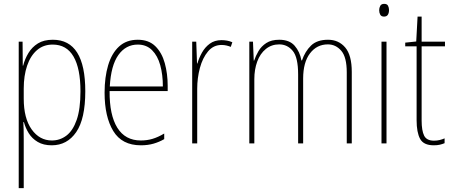

<svg xmlns="http://www.w3.org/2000/svg" viewBox="-20 -743 2344 995"><path d="M254 -537Q422 -537 422 -270Q422 -127 375 -58.5Q328 10 248 10Q205 10 175.5 -7.5Q146 -25 129 -52.5Q112 -80 104 -110H101Q103 -76 103 -21V232H77V-527H97L98 -403H100Q109 -438 127.5 -468.5Q146 -499 176.5 -518Q207 -537 254 -537ZM253 -512Q205 -512 171.5 -483Q138 -454 120.5 -402.5Q103 -351 103 -284V-232Q103 -130 144 -72.5Q185 -15 249 -15Q291 -15 324.5 -40.5Q358 -66 377.5 -122Q397 -178 397 -270Q397 -388 361 -450Q325 -512 253 -512Z M694 -537Q751 -537 785 -503.5Q819 -470 834 -415.5Q849 -361 849 -298V-271H548Q547 -147 588 -81Q629 -15 710 -15Q742 -15 770.5 -23.5Q799 -32 831 -51V-22Q805 -7 775.5 1.5Q746 10 710 10Q612 10 567 -64Q522 -138 522 -263Q522 -343 540.5 -405Q559 -467 597 -502Q635 -537 694 -537ZM694 -512Q632 -512 593.5 -458Q555 -404 549 -295H824Q824 -356 810.5 -405Q797 -454 768 -483Q739 -512 694 -512Z M1128 -535Q1142 -535 1156.5 -532.5Q1171 -530 1184 -524L1176 -500Q1167 -504 1154.5 -507Q1142 -510 1128 -510Q1086 -510 1058 -476.5Q1030 -443 1016 -391Q1002 -339 1002 -283V0H976V-527H997L1001 -414H1003Q1011 -442 1026.5 -470Q1042 -498 1067 -516.5Q1092 -535 1128 -535Z M1680 -537Q1735 -537 1769 -497Q1803 -457 1803 -370V0H1777V-368Q1777 -447 1748.5 -480Q1720 -513 1679 -513Q1622 -513 1586.5 -466.5Q1551 -420 1551 -336V0H1525V-357Q1525 -446 1497 -479.5Q1469 -513 1427 -513Q1387 -513 1357.5 -489Q1328 -465 1313 -424Q1298 -383 1298 -333V0H1272V-527H1291L1295 -429H1297Q1305 -453 1319.5 -478Q1334 -503 1360 -520Q1386 -537 1427 -537Q1480 -537 1507 -506Q1534 -475 1542 -430H1545Q1561 -477 1592 -507Q1623 -537 1680 -537Z M1971 -723Q1986 -723 1991 -713Q1996 -703 1996 -691Q1996 -676 1990 -666.5Q1984 -657 1970 -657Q1956 -657 1950.5 -667Q1945 -677 1945 -690Q1945 -702 1950.5 -712.5Q1956 -723 1971 -723ZM1983 -527V0H1957V-527Z M2229 -14Q2245 -14 2259 -17.5Q2273 -21 2284 -26V-1Q2272 4 2259 7Q2246 10 2228 10Q2175 10 2157 -23.5Q2139 -57 2139 -120V-503H2080V-522L2137 -528L2144 -657H2165V-527H2286V-503H2165V-119Q2165 -66 2178 -40Q2191 -14 2229 -14Z"/></svg>

Font: Noto Sans Devanagari UI Condensed Thin
Style: Regular
Weight: 100
Width: 3
Designer: Jelle Bosma - Monotype Design Team
Foundry: Monotype Imaging Inc.
Version: Version 2.004; ttfautohint (v1.8.4.7-5d5b)